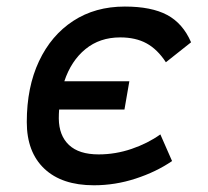

<svg xmlns="http://www.w3.org/2000/svg" viewBox="-20 -547 626 577"><path d="M262.2 9.8Q166 9.8 113.3 -40Q60.5 -89.8 60.5 -180.2Q60.5 -285.2 97.2 -363Q133.8 -440.9 200 -484.1Q266.1 -527.3 355 -527.3Q435.1 -527.3 482.4 -502Q529.8 -476.6 554.2 -419.9L478.5 -359.9Q453.1 -398.9 420.4 -416.7Q387.7 -434.6 341.3 -434.6Q279.8 -434.6 236.8 -399.4Q193.8 -364.3 173.3 -302.7H368.7L354 -217.8H157.7Q156.7 -204.6 156.7 -190.9Q157.2 -139.6 187.3 -111.3Q217.3 -83 276.4 -83Q327.1 -83 375.7 -99.6Q424.3 -116.2 461.9 -143.1L497.1 -63Q449.2 -30.3 387.7 -10.3Q326.2 9.8 262.2 9.8Z"/></svg>

Font: CaskaydiaCove NFP
Style: Italic
Weight: 400
Italic angle: -10°
Designer: Aaron Bell
Foundry: Saja Typeworks
Version: Version 2111.001; VTT 6.35;Nerd Fonts 3.1.1